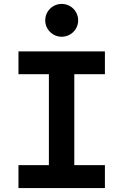

<svg xmlns="http://www.w3.org/2000/svg" viewBox="-20 -954 626 974"><path d="M73.7 0H512.2V-116.2H356.9V-577.6H512.2V-693.4H73.7V-577.6H228V-116.2H73.7ZM293 -767.6C338.9 -767.6 376.5 -804.7 376.5 -850.6C376.5 -897.5 338.9 -934.1 293 -934.1C247.1 -934.1 209.5 -897.5 209.5 -850.6C209.5 -804.7 247.1 -767.6 293 -767.6Z"/></svg>

Font: Cascadia Mono NF
Style: Bold
Weight: 700
Monospace: yes
Designer: Aaron Bell
Foundry: Saja Typeworks
Version: Version 2404.023